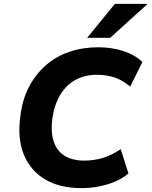

<svg xmlns="http://www.w3.org/2000/svg" viewBox="-20 -960 782 991"><path d="M401 11Q289 11 213.5 -33.5Q138 -78 103.5 -161Q69 -244 85 -360Q95 -446 129.5 -511.5Q164 -577 216.5 -623Q269 -669 338 -692.5Q407 -716 487 -716Q557 -716 616.5 -696.5Q676 -677 715 -640L652 -513Q612 -547 570.5 -560.5Q529 -574 480 -574Q419 -574 370.5 -548Q322 -522 291.5 -471.5Q261 -421 250 -348Q241 -275 258 -227Q275 -179 315 -155Q355 -131 416 -131Q463 -131 508 -144Q553 -157 603 -190L643 -65Q613 -39 573.5 -22.5Q534 -6 490 2.5Q446 11 401 11ZM430 -765 573 -940H742L549 -765Z"/></svg>

Font: Nunito Sans 7pt ExtraBold
Style: Italic
Weight: 800
Italic angle: -9°
Designer: Vernon Adams
Foundry: Vernon Adams
Version: Version 3.101;gftools[0.9.27]